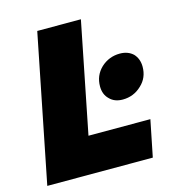

<svg xmlns="http://www.w3.org/2000/svg" viewBox="-105 -792 820 884"><g transform="rotate(-15 305.0 -350.5)"><path d="M255 -174 360 -701H152L12 0H515L550 -174ZM555 -479C539 -494 518 -502 492 -502C457 -502 427 -490 402 -467C377 -443 365 -414 365 -379C365 -354 373 -333 389 -318C404 -302 425 -294 451 -294C486 -294 516 -306 541 -330C566 -353 578 -382 578 -417C578 -442 570 -463 555 -479Z"/></g></svg>

Font: Argentum Sans ExtraBold
Style: Italic
Weight: 800
Italic angle: -11.3°
Designer: Julieta Ulanovsky
Foundry: Julieta Ulanovsky
Version: Version 5.001;February 15, 2019;FontCreator 11.5.0.2425 64-b